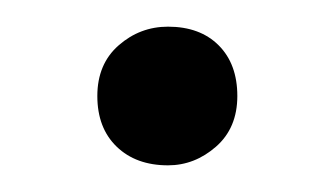

<svg xmlns="http://www.w3.org/2000/svg" viewBox="-20 -401 251 144"><path d="M53 -329Q53 -353 69 -367Q85 -381 106 -381Q130 -381 144 -367Q158 -353 158 -329Q158 -305 142 -291Q126 -277 106 -277Q82 -277 67.5 -291Q53 -305 53 -329Z"/></svg>

Font: Bitter
Style: Regular
Weight: 400
Designer: Sol Matas, and Bitter project Authors
Foundry: Sol Matas
Version: Version 2.001